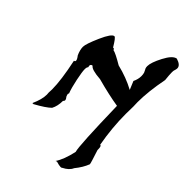

<svg xmlns="http://www.w3.org/2000/svg" viewBox="-63 -866 1032 1032"><g transform="rotate(-45 453.0 -350.5)"><path d="M170 -114Q133 -128 95 -159Q69 -170 51 -206Q48 -208 48 -215Q48 -226 55 -249L52 -257Q90 -231 163 -215Q198 -226 495 -233Q506 -303 532 -399Q537 -468 555 -478Q554 -491 542 -491Q538 -491 532 -489Q528 -495 511 -495Q492 -495 441 -484.5Q390 -474 359 -462Q358 -465 354 -465Q349 -465 339 -461Q327 -451 319 -451Q313 -451 309 -457Q269 -457 241 -472Q218 -495 184 -557V-565Q235 -542 271 -542Q279 -542 286 -543Q297 -542 311 -542Q380 -542 503 -568Q504 -560 511 -560Q520 -560 538 -574Q567 -587 590 -587Q612 -587 681 -556.5Q750 -526 750 -507Q750 -498 701 -469L702 -466Q702 -462 693 -457Q691 -441 655 -380Q637 -306 604 -245L652 -265Q677 -253 701 -253Q713 -253 724 -256Q744 -265 744 -266Q751 -269 761 -269Q789 -269 843.5 -240.5Q898 -212 902 -185Q890 -146 867 -146Q859 -146 848 -150Q844 -152 831 -152Q813 -152 776 -148Q669 -169 587 -169L555 -168L499 -169Q393 -169 283 -149V-148Q283 -139 258 -139H253Q177 -114 170 -114Z"/></g></svg>

Font: Xiangcui Kesong Xiangcui Kesong
Style: Regular
Weight: 400
Version: Version 1.501;March 28, 2024;FontCreator 14.0.0.2814 64-bit